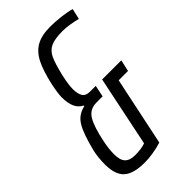

<svg xmlns="http://www.w3.org/2000/svg" viewBox="-220 -759 829 829"><g transform="rotate(-45 194.5 -344.0)"><path d="M13 -107Q13 -150 21 -185Q42 -270 64 -305Q86 -340 128 -349V-353Q86 -373 86 -444Q86 -468 96 -516Q111 -583 130.5 -621.5Q150 -660 182 -678Q214 -696 267 -696Q295 -696 330 -692Q365 -688 389 -681L378 -632Q360 -637 335 -641Q310 -645 292 -645Q243 -645 218.5 -633.5Q194 -622 181.5 -594.5Q169 -567 155 -508Q145 -462 145 -436Q145 -408 154.5 -392Q164 -376 189 -376H225L214 -323H176Q135 -323 115 -289.5Q95 -256 80 -182Q72 -143 72 -111Q72 -75 87 -59.5Q102 -44 134 -44Q171 -44 197 -53L264 -376H381L369 -323H312L246 -9Q221 -1 192.5 3.5Q164 8 142 8Q72 8 42.5 -19Q13 -46 13 -107Z"/></g></svg>

Font: Saira Ultra Condensed
Style: Italic
Weight: 400
Width: 1
Italic angle: -12°
Designer: Hector Gatti with collaboration of the Omnibus-Type team
Foundry: Omnibus-Type
Version: Version 1.001; ttfautohint (v1.8)